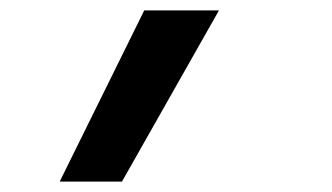

<svg xmlns="http://www.w3.org/2000/svg" viewBox="-20 -178 640 370"><path d="M95 172 258 -158H402L215 172Z"/></svg>

Font: Iosevka Extended Oblique
Style: Bold
Weight: 700
Width: 7
Italic angle: -9°
Monospace: yes
Designer: Belleve Invis
Foundry: Belleve Invis
Version: Version 32.5.0; ttfautohint (v1.8.4)